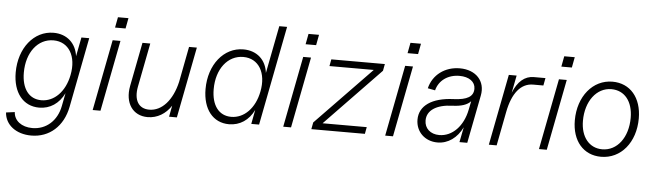

<svg xmlns="http://www.w3.org/2000/svg" viewBox="-53 -915 4593 1347"><g transform="rotate(5 2243.5 -242.0)"><path d="M198 216C325 216 422 131 449 -9L544 -500H489L463 -366C451 -456 387 -516 292 -516C154 -516 51 -388 51 -216C51 -74 123 16 236 16C313 16 375 -26 412 -101L394 -9C374 96 298 163 201 163C125 163 72 122 69 62L8 70C14 157 91 216 198 216ZM247 -37C160 -37 108 -106 108 -220C108 -362 186 -463 296 -463C404 -463 463 -365 436 -231C413 -113 338 -37 247 -37Z M612 0H667L764 -500H709ZM718 -590H792L806 -664H732Z M1000 16C1068 16 1127 -20 1165 -79L1150 0H1205L1302 -500H1247L1199 -250C1169 -119 1096 -37 1007 -37C931 -37 896 -96 914 -191L974 -500H919L859 -191C836 -70 895 16 1000 16Z M1573 16C1650 16 1712 -26 1748 -100L1729 0H1784L1920 -700H1865L1800 -365C1789 -456 1725 -516 1629 -516C1491 -516 1388 -388 1388 -216C1388 -74 1460 16 1573 16ZM1584 -37C1497 -37 1445 -106 1445 -220C1445 -362 1523 -463 1633 -463C1741 -463 1800 -365 1773 -231C1750 -113 1675 -37 1584 -37Z M1954 0H2009L2106 -500H2051ZM2060 -590H2134L2148 -664H2074Z M2152 0H2529L2538 -48H2227L2617 -452L2626 -500H2249L2240 -452H2552L2161 -48Z M2672 0H2727L2824 -500H2769ZM2778 -590H2852L2866 -664H2792Z M3041 16C3116 16 3179 -30 3216 -106L3195 0H3250L3316 -339C3336 -441 3267 -516 3153 -516C3048 -516 2964 -453 2941 -357L2993 -347C3011 -418 3074 -463 3155 -463C3223 -463 3267 -431 3267 -382C3267 -327 3224 -301 3127 -297C2976 -291 2888 -230 2888 -132C2888 -46 2953 16 3041 16ZM3049 -37C2987 -37 2945 -75 2945 -131C2945 -202 3011 -246 3123 -250C3185 -252 3228 -266 3252 -293L3240 -233C3217 -115 3141 -37 3049 -37Z M3402 0H3457L3503 -238C3529 -374 3589 -447 3675 -447H3747L3757 -500H3675C3612 -500 3562 -458 3530 -377L3554 -500H3499Z M3755 0H3810L3907 -500H3852ZM3861 -590H3935L3949 -664H3875Z M4193 16C4333 16 4434 -106 4434 -275C4434 -421 4353 -516 4228 -516C4090 -516 3988 -392 3988 -223C3988 -78 4069 16 4193 16ZM4197 -37C4105 -37 4045 -111 4045 -225C4045 -363 4121 -463 4225 -463C4318 -463 4377 -390 4377 -274C4377 -136 4302 -37 4197 -37Z"/></g></svg>

Font: Uncut Sans Light Italic
Style: Regular
Weight: 300
Italic angle: -11°
Designer: Kasper Nordkvist
Foundry: UNCUT.wtf
Version: Version 1.304;Glyphs 3.2 (3246)